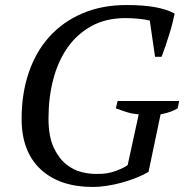

<svg xmlns="http://www.w3.org/2000/svg" viewBox="-20 -732 733 764"><path d="M571 -48Q549 -35 521 -24Q493 -13 463.5 -5Q434 3 404.5 7.5Q375 12 350 12Q217 12 141.5 -58.5Q66 -129 66 -259Q66 -360 94.5 -443.5Q123 -527 177 -586.5Q231 -646 308.5 -679Q386 -712 484 -712Q550 -712 597 -703.5Q644 -695 675 -678Q672 -663 666.5 -641Q661 -619 653.5 -595Q646 -571 638 -547.5Q630 -524 623 -506H597L576 -650Q558 -655 531 -657.5Q504 -660 479 -660Q402 -660 344.5 -628.5Q287 -597 249 -543Q211 -489 192 -416.5Q173 -344 173 -261Q173 -190 193 -146.5Q213 -103 242.5 -79Q272 -55 305.5 -47Q339 -39 367 -40Q407 -39 441 -52Q475 -65 488 -75L532 -277Q506 -279 484 -286Q462 -293 441 -301L448 -330H693L687 -301Q676 -294 660 -288Q644 -282 619 -277Z"/></svg>

Font: PTSerifItalic
Style: Italic
Weight: 400
Italic angle: -12°
Designer: A.Korolkova, O.Umpeleva, V.Yefimov
Foundry: ParaType Ltd
Version: Version 1.000W OFL